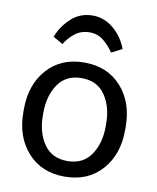

<svg xmlns="http://www.w3.org/2000/svg" viewBox="-85 -819 738 900"><g transform="rotate(10 283.5 -368.5)"><path d="M41.5 -249Q41.5 -132.8 107.4 -59.1Q173.3 14.6 283.7 14.6Q394 14.6 460 -59.1Q525.9 -132.8 525.9 -249V-264.6Q525.9 -380.9 460 -454.6Q394 -528.3 283.7 -528.3Q173.3 -528.3 107.4 -454.6Q41.5 -380.9 41.5 -264.6ZM134.3 -264.6Q134.3 -344.2 171.9 -399.2Q209.5 -454.1 283.7 -454.1Q357.9 -454.1 395.5 -399.2Q433.1 -344.2 433.1 -264.6V-249Q433.1 -169.4 395.5 -114.5Q357.9 -59.6 283.7 -59.6Q209.5 -59.6 171.9 -114.5Q134.3 -169.4 134.3 -249ZM166.5 -595.7Q184.1 -625.5 213.4 -648.7Q242.7 -671.9 283.7 -671.9Q322.3 -671.9 351.3 -647.7Q380.4 -623.5 397.5 -595.7L448.2 -621.6Q427.7 -677.2 383.5 -714.6Q339.4 -752 284.2 -752Q222.7 -752 179.9 -711.2Q137.2 -670.4 120.1 -622.1Z"/></g></svg>

Font: Roboto Flex
Style: Regular
Weight: 400
Designer: Berlow after Robertson
Foundry: Google
Version: Version 3.200;gftools[0.9.32]